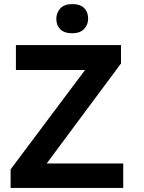

<svg xmlns="http://www.w3.org/2000/svg" viewBox="-20 -921 708 941"><path d="M32 0V-91L397 -578H58V-700H573V-610L209 -120H584V0ZM256 -829Q256 -858 275.5 -879.5Q295 -901 334 -901Q373 -901 392.5 -881.5Q412 -862 412 -829Q412 -801 392.5 -779.5Q373 -758 334 -758Q295 -758 275.5 -777.5Q256 -797 256 -829Z"/></svg>

Font: Our Lexend Medium
Style: Regular
Weight: 500
Designer: Bonnie Shaver-Troup, Thomas Jockin
Foundry: Lexend
Version: Version 1.007